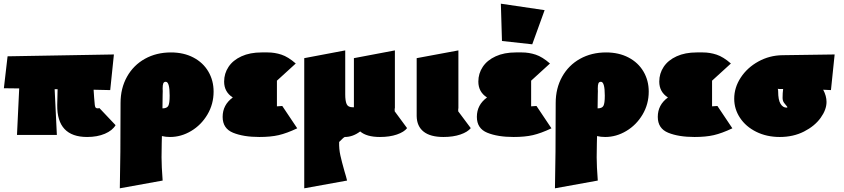

<svg xmlns="http://www.w3.org/2000/svg" viewBox="-20 -731 4570 1040"><path d="M606 -53Q589 -24 548 -6.5Q507 11 452 11Q288 11 290 -162L292 -248H276L288 0H72L84 -252L1 -253L21 -426L597 -436L577 -243L487 -245L490 -201Q492 -173 493.5 -162Q495 -151 498.5 -147.5Q502 -144 511 -144Q513 -144 515.5 -145Q518 -146 519 -145Z M1137 -235Q1137 -167 1103.5 -110.5Q1070 -54 1015.5 -21.5Q961 11 901 11Q877 11 857 6L856 46L855 121Q855 169 861 247L629 289Q633 122 633 -173Q633 -253 668 -315.5Q703 -378 765 -412.5Q827 -447 906 -447Q975 -447 1027.5 -419.5Q1080 -392 1108.5 -343.5Q1137 -295 1137 -235ZM899 -213Q899 -288 878 -288Q868 -288 864.5 -279.5Q861 -271 861 -252Q861 -247 861.5 -237Q862 -227 861 -219L860 -144Q884 -144 891.5 -157.5Q899 -171 899 -213Z M1590 -36Q1533 -9 1489.5 1Q1446 11 1385 11Q1299 11 1242.5 -12Q1186 -35 1186 -98Q1186 -163 1241 -203Q1194 -233 1194 -289Q1194 -333 1218 -369Q1242 -405 1288 -426Q1334 -447 1397 -447H1430Q1468 -447 1504.5 -435Q1541 -423 1582 -387L1480 -294V-155Q1487 -155 1509 -157Z M2185 -37Q2169 -16 2130 -2.5Q2091 11 2038 11Q1966 11 1931 -19Q1891 11 1848 11Q1843 11 1817 38Q1816 76 1823.5 110Q1831 144 1846 197Q1855 226 1860 247L1628 289V-416L1850 -458V-219Q1850 -185 1857.5 -167.5Q1865 -150 1890 -150H1897V-416L2119 -458V-140Q2119 -144 2117 -144Q2118 -142 2118 -128Z M2530 -37Q2513 -16 2474 -2.5Q2435 11 2382 11Q2311 11 2274.5 -18Q2238 -47 2237 -102V-416L2463 -458V-143Q2463 -143 2462.5 -143.5Q2462 -144 2462 -144Q2462 -144 2462 -128ZM2463 -140V-143Q2463 -142 2463.5 -141.5Q2464 -141 2463 -140Z M2967 -36Q2910 -9 2866.5 1Q2823 11 2762 11Q2676 11 2619.5 -12Q2563 -35 2563 -98Q2563 -163 2618 -203Q2571 -233 2571 -289Q2571 -333 2595 -369Q2619 -405 2665 -426Q2711 -447 2774 -447H2807Q2845 -447 2881.5 -435Q2918 -423 2959 -387L2857 -294V-155Q2864 -155 2886 -157ZM2699 -509 2693 -711 2930 -676 2863 -491Z M3494 -235Q3494 -167 3460.5 -110.5Q3427 -54 3372.5 -21.5Q3318 11 3258 11Q3234 11 3214 6L3213 46L3212 121Q3212 169 3218 247L2986 289Q2990 122 2990 -173Q2990 -253 3025 -315.5Q3060 -378 3122 -412.5Q3184 -447 3263 -447Q3332 -447 3384.5 -419.5Q3437 -392 3465.5 -343.5Q3494 -295 3494 -235ZM3256 -213Q3256 -288 3235 -288Q3225 -288 3221.5 -279.5Q3218 -271 3218 -252Q3218 -247 3218.5 -237Q3219 -227 3218 -219L3217 -144Q3241 -144 3248.5 -157.5Q3256 -171 3256 -213Z M3947 -36Q3890 -9 3846.5 1Q3803 11 3742 11Q3656 11 3599.5 -12Q3543 -35 3543 -98Q3543 -163 3598 -203Q3551 -233 3551 -289Q3551 -333 3575 -369Q3599 -405 3645 -426Q3691 -447 3754 -447H3787Q3825 -447 3861.5 -435Q3898 -423 3939 -387L3837 -294V-155Q3844 -155 3866 -157Z M4481 -243 4439 -245Q4457 -211 4457 -179Q4457 -137 4425 -92.5Q4393 -48 4335 -18.5Q4277 11 4204 11Q4133 11 4076.5 -17Q4020 -45 3988.5 -92.5Q3957 -140 3957 -196Q3957 -257 3992.5 -311Q4028 -365 4088 -398Q4148 -431 4218 -432L4501 -436ZM4219 -201Q4219 -228 4222 -249H4200Q4195 -249 4193 -250Q4195 -244 4195 -237Q4195 -189 4208 -168.5Q4221 -148 4240 -148Q4249 -148 4242 -155.5Q4235 -163 4227 -174Q4219 -185 4219 -201Z"/></svg>

Font: Ysabeau Black
Style: Regular
Weight: 900
Designer: Christian Thalmann (Catharsis Fonts)
Version: Version 0.003